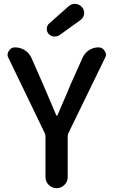

<svg xmlns="http://www.w3.org/2000/svg" viewBox="-20 -984 593 1004"><path d="M217.8 -57.6V-269.5Q217.8 -279.3 213.9 -288.1L24.4 -680.7Q19.5 -688.5 19.5 -697.3Q19.5 -708 26.4 -717.8Q37.1 -736.3 58.6 -736.3Q86.9 -736.3 110.8 -720.7Q134.8 -705.1 145.5 -678.7L206.1 -541Q254.9 -424.8 274.4 -380.9Q275.4 -378.9 277.3 -378.9Q279.3 -378.9 280.3 -380.9Q284.2 -391.6 310.1 -450.2Q335.9 -508.8 348.6 -541L411.1 -680.7Q421.9 -706.1 444.8 -721.2Q467.8 -736.3 495.1 -736.3Q516.6 -736.3 527.3 -717.8Q534.2 -708 534.2 -698.2Q534.2 -690.4 529.3 -681.6L337.9 -288.1Q334 -279.3 334 -269.5V-57.6Q334 -34.2 316.9 -17.1Q299.8 0 275.9 0Q252 0 234.9 -17.1Q217.8 -34.2 217.8 -57.6ZM292 -800.8Q280.3 -793 266.6 -793Q264.6 -793 261.7 -793Q245.1 -794.9 234.4 -806.6Q224.6 -818.4 224.6 -832Q224.6 -850.6 237.3 -861.3L339.8 -952.1Q353.5 -963.9 371.1 -963.9Q373 -963.9 375 -963.9Q395.5 -961.9 409.2 -946.3Q419.9 -933.6 419.9 -917Q419.9 -914.1 419.9 -911.1Q417 -890.6 400.4 -878.9Z"/></svg>

Font: Gen Jyuu GothicX Medium
Style: Regular
Weight: 500
Designer: Ryoko NISHIZUKA (kana &amp; ideographs); Paul D. Hunt (Latin, Greek &amp; Cyrillic); Wenlong ZHANG (bopomofo); Sandoll C
Version: Version 1.058.20140828